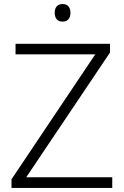

<svg xmlns="http://www.w3.org/2000/svg" viewBox="-20 -931 615 951"><path d="M536 0H37V-43L452 -662H57V-714H525V-671L110 -53H536ZM290 -911Q309 -911 319 -899.5Q329 -888 329 -868Q329 -847 319 -835.5Q309 -824 290 -824Q271 -824 261 -835.5Q251 -847 251 -868Q251 -888 261 -899.5Q271 -911 290 -911Z"/></svg>

Font: Noto Sans Khmer Light
Style: Regular
Weight: 300
Version: Version 2.003